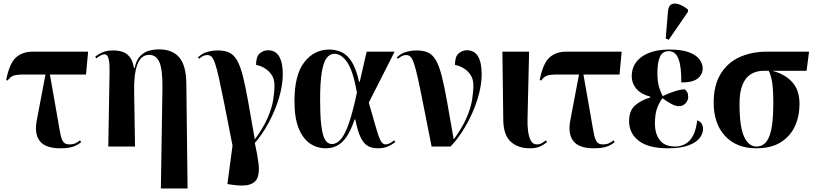

<svg xmlns="http://www.w3.org/2000/svg" viewBox="-20 -828 4606 1085"><path d="M321 10Q236 10 204.5 -31.5Q173 -73 188 -149L237 -407H123Q76 -407 57.5 -401Q39 -395 23 -373L15 -376Q33 -469 69.5 -502.5Q106 -536 165 -536H478L466 -407H262L307 -151Q316 -96 322.5 -66Q329 -36 339.5 -24Q350 -12 373 -12Q392 -12 406.5 -18.5Q421 -25 432 -35L439 -25Q416 -6 389 2Q362 10 321 10Z M889 237 898 -331Q899 -434 881 -476Q863 -518 823 -518Q777 -518 756.5 -464Q736 -410 738 -310L743 0H592L599 -416Q600 -462 596 -484.5Q592 -507 585.5 -514Q579 -521 571 -521Q563 -521 550.5 -515.5Q538 -510 524 -498L518 -508Q539 -524 562 -533.5Q585 -543 622 -543Q646 -543 670 -536Q694 -529 712 -507.5Q730 -486 737 -444H741Q750 -488 771.5 -510.5Q793 -533 821 -541Q849 -549 878 -549Q955 -549 993.5 -503Q1032 -457 1033 -355L1040 237Z M1284 215 1265 212 1294 -5Q1267 -144 1248.5 -237Q1230 -330 1217.5 -386Q1205 -442 1195 -470.5Q1185 -499 1175 -508Q1165 -517 1151 -517Q1141 -517 1130 -512.5Q1119 -508 1105 -496L1098 -503Q1122 -527 1152.5 -535Q1183 -543 1211 -543Q1250 -543 1276 -530.5Q1302 -518 1320 -486.5Q1338 -455 1352.5 -398Q1367 -341 1382.5 -253.5Q1398 -166 1420 -40Q1468 -106 1492 -161Q1516 -216 1523.5 -262Q1531 -308 1531 -346Q1531 -382 1514 -406.5Q1497 -431 1472.5 -444.5Q1448 -458 1427 -461Q1427 -508 1447.5 -526Q1468 -544 1495 -544Q1537 -544 1557.5 -509Q1578 -474 1578 -409Q1578 -346 1556.5 -274.5Q1535 -203 1499 -136Q1463 -69 1420 -20Q1435 47 1441 96Q1447 145 1435.5 175Q1424 205 1388.5 215.5Q1353 226 1284 215Z M1820 10Q1772 10 1732 -17Q1692 -44 1668 -102.5Q1644 -161 1644 -257Q1644 -405 1699.5 -476.5Q1755 -548 1841 -548Q1878 -548 1910.5 -533Q1943 -518 1968 -478.5Q1993 -439 2009 -366H2013L2052 -536H2210L2064 -248Q2086 -173 2099 -126.5Q2112 -80 2121 -55.5Q2130 -31 2139 -21.5Q2148 -12 2160 -12Q2171 -12 2184 -19Q2197 -26 2208 -35L2214 -25Q2199 -13 2174.5 -1.5Q2150 10 2116 10Q2083 10 2059.5 -2.5Q2036 -15 2018.5 -50.5Q2001 -86 1988 -153H1984Q1968 -106 1947.5 -69.5Q1927 -33 1896 -11.5Q1865 10 1820 10ZM1856 -14Q1883 -14 1906.5 -41.5Q1930 -69 1952 -132.5Q1974 -196 1997 -305Q1976 -425 1943 -474.5Q1910 -524 1870 -524Q1844 -524 1826 -500.5Q1808 -477 1798.5 -420.5Q1789 -364 1789 -264Q1789 -184 1794 -134.5Q1799 -85 1808 -59Q1817 -33 1829.5 -23.5Q1842 -14 1856 -14Z M2419 0Q2391 -141 2372.5 -235Q2354 -329 2341.5 -385.5Q2329 -442 2319 -470.5Q2309 -499 2299 -508Q2289 -517 2275 -517Q2265 -517 2254 -512.5Q2243 -508 2229 -496L2222 -503Q2246 -527 2276.5 -535Q2307 -543 2335 -543Q2374 -543 2400 -530.5Q2426 -518 2444 -486.5Q2462 -455 2476.5 -398Q2491 -341 2506.5 -253.5Q2522 -166 2544 -40Q2592 -106 2616 -161Q2640 -216 2647.5 -262Q2655 -308 2655 -346Q2655 -382 2638 -406.5Q2621 -431 2596.5 -444.5Q2572 -458 2551 -461Q2551 -508 2571.5 -526Q2592 -544 2619 -544Q2661 -544 2681.5 -509Q2702 -474 2702 -409Q2702 -359 2688 -302.5Q2674 -246 2649 -190Q2624 -134 2592.5 -85Q2561 -36 2526 0Z M2974 10Q2907 10 2866 -27.5Q2825 -65 2824 -151L2819 -536H2970L2961 -154Q2960 -121 2964 -88.5Q2968 -56 2979.5 -34Q2991 -12 3014 -12Q3030 -12 3042.5 -19.5Q3055 -27 3065 -35L3071 -25Q3055 -11 3032.5 -0.5Q3010 10 2974 10Z M3336 10Q3251 10 3219.5 -31.5Q3188 -73 3203 -149L3252 -407H3138Q3091 -407 3072.5 -401Q3054 -395 3038 -373L3030 -376Q3048 -469 3084.5 -502.5Q3121 -536 3180 -536H3493L3481 -407H3277L3322 -151Q3331 -96 3337.5 -66Q3344 -36 3354.5 -24Q3365 -12 3388 -12Q3407 -12 3421.5 -18.5Q3436 -25 3447 -35L3454 -25Q3431 -6 3404 2Q3377 10 3336 10Z M3755 10Q3644 10 3589.5 -32.5Q3535 -75 3535 -143Q3535 -203 3569 -232.5Q3603 -262 3654 -277V-282Q3604 -295 3577 -325.5Q3550 -356 3550 -398Q3550 -467 3607 -507.5Q3664 -548 3763 -548Q3834 -548 3875 -532Q3916 -516 3933.5 -491.5Q3951 -467 3951 -442Q3951 -408 3923.5 -385Q3896 -362 3830 -362Q3831 -452 3814 -495.5Q3797 -539 3759 -539Q3724 -539 3709.5 -507Q3695 -475 3695 -417Q3695 -363 3705.5 -332Q3716 -301 3725 -285Q3758 -301 3792 -312Q3826 -323 3850 -323Q3857 -318 3863 -308Q3869 -298 3869 -281Q3869 -260 3854 -244Q3839 -228 3816 -228Q3797 -228 3771.5 -242Q3746 -256 3724 -273Q3709 -256 3695 -221Q3681 -186 3681 -131Q3681 -71 3709 -35.5Q3737 0 3795 0Q3824 0 3850 -13Q3876 -26 3894.5 -58Q3913 -90 3920 -148Q3938 -142 3945.5 -128Q3953 -114 3953 -99Q3953 -74 3934.5 -49Q3916 -24 3872.5 -7Q3829 10 3755 10ZM3759 -603 3742 -611 3755 -766Q3758 -795 3774.5 -803.5Q3791 -812 3816 -804Q3841 -796 3868 -774V-762Z M4254 10Q4142 10 4077.5 -59.5Q4013 -129 4013 -249Q4013 -345 4051.5 -409Q4090 -473 4158 -504.5Q4226 -536 4313 -536H4552L4538 -428H4343Q4413 -411 4455.5 -365.5Q4498 -320 4498 -241Q4498 -171 4472 -114.5Q4446 -58 4392 -24Q4338 10 4254 10ZM4255 0Q4305 0 4327.5 -58Q4350 -116 4350 -242Q4350 -321 4343.5 -362.5Q4337 -404 4324 -428H4295Q4256 -428 4225 -410Q4194 -392 4176.5 -350.5Q4159 -309 4159 -240Q4159 -113 4184.5 -56.5Q4210 0 4255 0Z"/></svg>

Font: Noto Serif Display SemiCondensed
Style: Bold
Weight: 700
Width: 4
Designer: Monotype Design Team
Foundry: Monotype Imaging Inc.
Version: Version 2.009